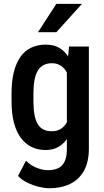

<svg xmlns="http://www.w3.org/2000/svg" viewBox="-20 -770 539 998"><path d="M338.9 -528.3H441.9V2Q441.9 73.2 415.8 118.9Q389.6 164.6 343.3 186.5Q296.9 208.5 235.8 208.5Q213.4 208.5 182.6 201.2Q151.9 193.8 122.6 179.7Q93.3 165.5 73.7 144.5L115.2 65.4Q138.2 88.9 169.4 101.8Q200.7 114.7 229.5 114.7Q260.7 114.7 282.5 104.2Q304.2 93.8 315.9 69.6Q327.6 45.4 327.6 4.4V-408.7ZM40 -242.7V-284.2Q40 -349.1 52.2 -396.7Q64.5 -444.3 87.4 -476.1Q110.4 -507.8 143.6 -522.9Q176.8 -538.1 217.8 -538.1Q260.3 -538.1 289.8 -520.3Q319.3 -502.4 338.1 -469.7Q356.9 -437 367.7 -391.8Q378.4 -346.7 383.3 -291V-233.4Q378.4 -179.7 366.7 -135Q355 -90.3 335.2 -58.1Q315.4 -25.9 286.4 -8.1Q257.3 9.8 216.8 9.8Q176.3 9.8 143.6 -6.3Q110.8 -22.5 87.6 -54.2Q64.5 -85.9 52.2 -133.1Q40 -180.2 40 -242.7ZM153.8 -284.2V-242.7Q153.8 -202.1 159.4 -172.9Q165 -143.6 176.3 -124.8Q187.5 -106 205.6 -96.9Q223.6 -87.9 248.5 -87.9Q281.2 -87.9 301.5 -103.5Q321.8 -119.1 332.8 -145.8Q343.8 -172.4 348.1 -205.1V-318.8Q345.7 -344.7 338.6 -366.9Q331.5 -389.2 319.6 -405.8Q307.6 -422.4 290.3 -431.9Q272.9 -441.4 249.5 -441.4Q225.1 -441.4 206.8 -431.9Q188.5 -422.4 176.8 -403.1Q165 -383.8 159.4 -354.2Q153.8 -324.7 153.8 -284.2ZM177.2 -602.5 272.9 -750H406.2L272.9 -602.5Z"/></svg>

Font: Roboto Condensed Medium
Style: Regular
Weight: 500
Designer: Christian Robertson
Foundry: Google
Version: Version 3.0